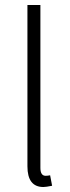

<svg xmlns="http://www.w3.org/2000/svg" viewBox="-20 -738 280 770"><path d="M154 12Q90 12 90 -71V-718H142V-65Q142 -33 163 -33Q171 -33 181 -35L189 7Q164 12 154 12Z"/></svg>

Font: Assistant Light
Style: Regular
Weight: 300
Designer: Hebrew By Ben Nathan, Latin by Paul Hunt
Version: Version 2.001;PS 002.001;hotconv 1.0.88;makeotf.lib2.5.64775